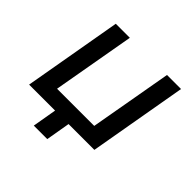

<svg xmlns="http://www.w3.org/2000/svg" viewBox="-166 -674 957 957"><g transform="rotate(45 312.5 -196.0)"><path d="M128 -520 37 0H220L198 128H293L315 0H497L588 -520H489L412 -84H150L227 -520Z"/></g></svg>

Font: Fixel Display 20240404 Medium
Style: Italic
Weight: 500
Italic angle: -10°
Designer: AlfaBravo + MacPaw
Foundry: Kyrylo Tkachov, Marchela Mozhyna, Serhii Makarenko, Maria Weinstein, Zakhar Kryvoshyya
Version: Version 1.211;Glyphs 3.2 (3225)